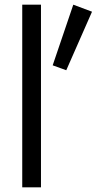

<svg xmlns="http://www.w3.org/2000/svg" viewBox="-20 -800 413 820"><path d="M75 -780V0H155V-780ZM293 -780 205 -521 263 -500 373 -750Z"/></svg>

Font: Glinicke Jost Regular
Style: Regular
Weight: 400
Version: Version 3.710